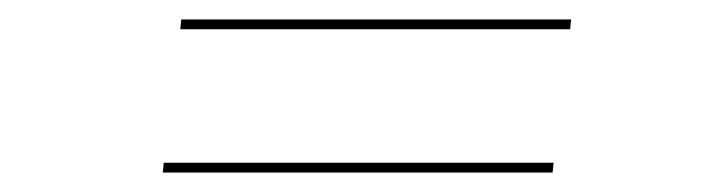

<svg xmlns="http://www.w3.org/2000/svg" viewBox="-20 -437 730 197"><path d="M147 -260 148 -270H548L547 -260ZM165 -407 166 -417H566L565 -407Z"/></svg>

Font: Aleo Thin
Style: Italic
Weight: 250
Italic angle: -7°
Designer: Alessio Laiso
Foundry: Alessio Laiso
Version: Version 2.001;gftools[0.9.29]